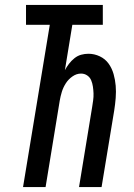

<svg xmlns="http://www.w3.org/2000/svg" viewBox="-20 -755 540 775"><path d="M73 0 181 -655H85V-735H395V-655H272L242 -472Q249 -485 258.5 -497.5Q268 -510 280.5 -520Q293 -530 307.5 -534Q322 -538 337 -538Q361 -538 383 -527.5Q405 -517 418.5 -498Q432 -479 438.5 -456Q445 -433 447 -409Q449 -385 447 -359.5Q445 -334 441 -309L390 0H299L352 -323Q354 -336 356 -350Q358 -364 357.5 -378Q357 -392 355 -405.5Q353 -419 348 -431Q343 -443 332 -450.5Q321 -458 307 -458Q289 -458 272.5 -446.5Q256 -435 245.5 -418.5Q235 -402 229.5 -384Q224 -366 221 -348L164 0Z"/></svg>

Font: Iosevka Curly Medium Oblique
Style: Regular
Weight: 500
Italic angle: -9°
Monospace: yes
Designer: Belleve Invis
Foundry: Belleve Invis
Version: Version 11.1.0; ttfautohint (v1.8.3)